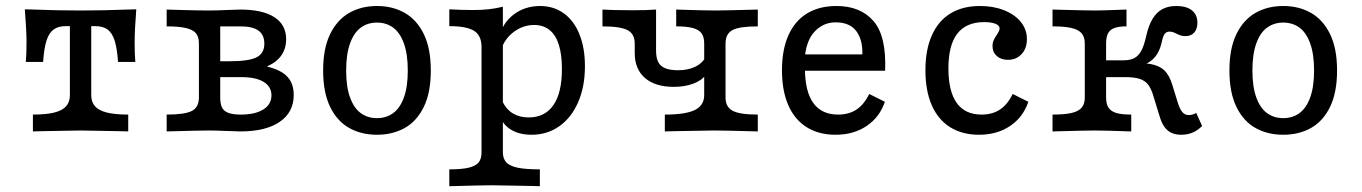

<svg xmlns="http://www.w3.org/2000/svg" viewBox="-20 -447 4632 653"><path d="M217.7 -123.4V-358.1H204Q178.2 -358.1 162.5 -346.8Q146.8 -335.5 138.3 -309.3Q129.8 -283.1 126.6 -236.3H67.7Q70.2 -259.7 70.2 -301.6Q70.2 -325 68.5 -355.2Q66.9 -385.5 64.5 -415.3L95.2 -414.5Q174.2 -411.3 254 -411.3Q333.9 -411.3 412.9 -414.5L443.5 -415.3Q441.1 -385.5 439.5 -355.2Q437.9 -325 437.9 -301.6Q437.9 -259.7 440.3 -236.3H381.5Q378.2 -283.1 369.8 -309.3Q361.3 -335.5 345.6 -346.8Q329.8 -358.1 304 -358.1H290.3V-123.4Q290.3 -100 303.2 -85.5Q316.1 -71 344 -64.1Q371.8 -57.3 416.1 -57.3V0L388.7 -0.8Q279.8 -3.2 254 -3.2Q228.2 -3.2 119.4 -0.8L91.9 0V-57.3Q136.3 -57.3 164.1 -64.1Q191.9 -71 204.8 -85.5Q217.7 -100 217.7 -123.4Z M656.5 -115.3V-299.2Q656.5 -321.8 646.4 -333.9Q636.3 -346 612.5 -351.6Q588.7 -357.3 546.8 -357.3V-414.5L601.6 -412.9Q658.1 -411.3 690.3 -411.3Q712.9 -411.3 750 -412.9Q783.9 -414.5 796.8 -414.5Q872.6 -414.5 912.9 -388.7Q953.2 -362.9 953.2 -313.7Q953.2 -282.3 937.1 -258.9Q921 -235.5 889.5 -221.8V-220.2Q920.2 -212.9 939.9 -200.4Q959.7 -187.9 969.4 -169Q979 -150 979 -124.2Q979 -65.3 931.5 -32.7Q883.9 0 797.6 0Q783.9 0 750 -1.6Q712.9 -3.2 690.3 -3.2Q659.7 -3.2 546.8 0V-57.3Q608.9 -57.3 632.7 -69.8Q656.5 -82.3 656.5 -115.3ZM903.2 -122.6Q903.2 -152.4 876.6 -168.5Q850 -184.7 801.6 -184.7H708.1V-238.7H761.3Q825.8 -238.7 852.4 -252Q879 -265.3 879 -298.4Q879 -328.2 859.3 -342.7Q839.5 -357.3 798.4 -357.3H717.7L729 -365.3V-115.3Q729 -92.7 735.5 -80.6Q741.9 -68.5 757.3 -62.9Q772.6 -57.3 799.2 -57.3Q847.6 -57.3 875.4 -74.6Q903.2 -91.9 903.2 -122.6Z M1079 -207.3Q1079 -282.3 1102.8 -331Q1126.6 -379.8 1167.7 -403.2Q1208.9 -426.6 1262.1 -426.6Q1315.3 -426.6 1356.5 -403.2Q1397.6 -379.8 1421.4 -331Q1445.2 -282.3 1445.2 -207.3Q1445.2 -132.3 1421.4 -83.5Q1397.6 -34.7 1356.5 -11.7Q1315.3 11.3 1262.1 11.3Q1208.9 11.3 1167.7 -11.7Q1126.6 -34.7 1102.8 -83.5Q1079 -132.3 1079 -207.3ZM1366.9 -207.3Q1366.9 -262.9 1353.6 -299.6Q1340.3 -336.3 1316.9 -353.2Q1293.5 -370.2 1262.1 -370.2Q1230.6 -370.2 1207.3 -353.2Q1183.9 -336.3 1170.6 -299.6Q1157.3 -262.9 1157.3 -207.3Q1157.3 -151.6 1170.6 -115.3Q1183.9 -79 1207.3 -62.1Q1230.6 -45.2 1262.1 -45.2Q1293.5 -45.2 1316.9 -62.1Q1340.3 -79 1353.6 -115.3Q1366.9 -151.6 1366.9 -207.3Z M1617.7 71V-287.1Q1617.7 -325.8 1592.7 -341.9Q1567.7 -358.1 1508.1 -358.1V-415.3Q1549.2 -412.9 1590.3 -412.9Q1646.8 -412.9 1690.3 -424.2V71Q1690.3 92.7 1702 105.2Q1713.7 117.7 1740.7 123.4Q1767.7 129 1816.1 129V186.3L1789.5 185.5Q1680.6 183.1 1654 183.1Q1621 183.1 1508.1 186.3V129Q1550 129 1573.8 123.4Q1597.6 117.7 1607.7 105.6Q1617.7 93.5 1617.7 71ZM1681.5 -49.2 1689.5 -100.8Q1702.4 -74.2 1725 -60.9Q1747.6 -47.6 1778.2 -47.6Q1833.1 -47.6 1862.1 -89.5Q1891.1 -131.5 1891.1 -212.1Q1891.1 -261.3 1880.6 -294.8Q1870.2 -328.2 1848.8 -345.2Q1827.4 -362.1 1796.8 -362.1Q1759.7 -362.1 1728.2 -339.1Q1696.8 -316.1 1684.7 -279L1679 -321.8Q1688.7 -368.5 1727 -397.6Q1765.3 -426.6 1816.9 -426.6Q1862.9 -426.6 1897.6 -401.6Q1932.3 -376.6 1950.8 -330.2Q1969.4 -283.9 1969.4 -221.8Q1969.4 -152.4 1946.4 -99.6Q1923.4 -46.8 1882.3 -17.7Q1841.1 11.3 1787.9 11.3Q1748.4 11.3 1720.6 -4.4Q1692.7 -20.2 1681.5 -49.2Z M2375 -123.4V-299.2Q2375 -321 2366.1 -333.5Q2357.3 -346 2336.7 -351.6Q2316.1 -357.3 2279.8 -357.3V-414.5Q2376.6 -411.3 2412.1 -411.3Q2444.4 -411.3 2557.3 -414.5V-357.3Q2495.2 -357.3 2471.4 -344.8Q2447.6 -332.3 2447.6 -299.2V-115.3Q2447.6 -83.1 2471.8 -70.2Q2496 -57.3 2557.3 -57.3V0Q2444.4 -3.2 2408.9 -3.2Q2383.9 -3.2 2270.2 -0.8L2241.1 0V-57.3Q2312.1 -57.3 2343.5 -73Q2375 -88.7 2375 -123.4ZM2138.7 -266.9V-299.2Q2138.7 -331.5 2114.5 -344.4Q2090.3 -357.3 2029 -357.3V-414.5Q2048.4 -413.7 2066.9 -412.9L2131.5 -412.1Q2182.3 -412.1 2211.3 -414.5V-275Q2211.3 -250.8 2218.5 -236.3Q2225.8 -221.8 2242.3 -214.9Q2258.9 -208.1 2286.3 -208.1Q2319.4 -208.1 2344 -219.8Q2368.5 -231.5 2379 -251.6V-191.1Q2366.9 -173.4 2337.9 -162.5Q2308.9 -151.6 2271.8 -151.6Q2208.1 -151.6 2173.4 -181.9Q2138.7 -212.1 2138.7 -266.9Z M2639.5 -208.1Q2639.5 -277.4 2661.3 -326.6Q2683.1 -375.8 2724.6 -401.2Q2766.1 -426.6 2825 -426.6Q2906.5 -426.6 2950.8 -375.4Q2995.2 -324.2 2990.3 -206.5H2687.9L2687.1 -262.1H2912.9Q2914.5 -311.3 2892.3 -341.1Q2870.2 -371 2821.8 -371Q2780.6 -371 2751.2 -340.3Q2721.8 -309.7 2716.9 -248.4L2719.4 -245.2Q2717.7 -229 2717.7 -213.7Q2717.7 -136.3 2746 -96.8Q2774.2 -57.3 2830.6 -57.3Q2866.9 -57.3 2892.7 -74.2Q2918.5 -91.1 2936.3 -127.4L2989.5 -100.8Q2971.8 -48.4 2927.4 -18.5Q2883.1 11.3 2821.8 11.3Q2764.5 11.3 2723.4 -14.5Q2682.3 -40.3 2660.9 -89.5Q2639.5 -138.7 2639.5 -208.1Z M3127.4 -208.1Q3127.4 -277.4 3149.2 -326.6Q3171 -375.8 3212.5 -401.2Q3254 -426.6 3312.9 -426.6Q3358.9 -426.6 3395.2 -412.1Q3431.5 -397.6 3452 -372.2Q3472.6 -346.8 3472.6 -313.7Q3472.6 -282.3 3454.4 -262.9Q3436.3 -243.5 3408.1 -243.5Q3384.7 -243.5 3370.2 -256.5Q3355.6 -269.4 3355.6 -290.3Q3355.6 -301.6 3359.7 -310.5Q3363.7 -319.4 3371 -329.8Q3374.2 -334.7 3377 -340.3Q3379.8 -346 3379.8 -350Q3379.8 -360.5 3365.7 -366.1Q3351.6 -371.8 3327.4 -371.8Q3266.1 -371.8 3235.9 -332.7Q3205.6 -293.5 3205.6 -214.5Q3205.6 -136.3 3233.9 -96.8Q3262.1 -57.3 3318.5 -57.3Q3354.8 -57.3 3380.6 -74.2Q3406.5 -91.1 3424.2 -127.4L3477.4 -100.8Q3459.7 -48.4 3415.3 -18.5Q3371 11.3 3309.7 11.3Q3252.4 11.3 3211.3 -14.5Q3170.2 -40.3 3148.8 -89.5Q3127.4 -138.7 3127.4 -208.1Z M3923.4 -53.2 3904 -116.1Q3896.8 -142.7 3885.9 -157.7Q3875 -172.6 3856.5 -178.6Q3837.9 -184.7 3807.3 -184.7H3730.6V-241.9H3801.6Q3824.2 -241.9 3838.3 -249.6Q3852.4 -257.3 3861.7 -274.6Q3871 -291.9 3878.2 -324.2Q3886.3 -360.5 3900 -383.1Q3913.7 -405.6 3933.5 -416.1Q3953.2 -426.6 3980.6 -426.6Q4015.3 -426.6 4033.9 -411.7Q4052.4 -396.8 4052.4 -369.4Q4052.4 -348.4 4041.5 -336.3Q4030.6 -324.2 4012.1 -324.2Q4003.2 -324.2 3996.4 -326.2Q3989.5 -328.2 3981.5 -332.3Q3975.8 -335.5 3969.8 -337.5Q3963.7 -339.5 3957.3 -339.5Q3947.6 -339.5 3941.5 -332.3Q3935.5 -325 3930.6 -301.6Q3921.8 -263.7 3899.2 -244Q3876.6 -224.2 3834.7 -216.9L3811.3 -230.6Q3862.1 -234.7 3892.3 -229.4Q3922.6 -224.2 3939.9 -207.7Q3957.3 -191.1 3966.9 -158.9L3986.3 -96Q3992.7 -75.8 4001.2 -65.7Q4009.7 -55.6 4023.4 -55.6Q4035.5 -55.6 4048.4 -62.9L4068.5 -18.5Q4053.2 -3.2 4035.9 4Q4018.5 11.3 3997.6 11.3Q3977.4 11.3 3963.3 4.4Q3949.2 -2.4 3939.5 -16.5Q3929.8 -30.6 3923.4 -53.2ZM3669.4 -115.3V-299.2Q3669.4 -321 3658.9 -333.5Q3648.4 -346 3625 -351.6Q3601.6 -357.3 3559.7 -357.3V-414.5Q3672.6 -411.3 3704 -411.3Q3730.6 -411.3 3811.3 -414.5V-357.3Q3784.7 -357.3 3769.8 -351.6Q3754.8 -346 3748.4 -333.5Q3741.9 -321 3741.9 -299.2V-115.3Q3741.9 -93.5 3750 -81Q3758.1 -68.5 3776.2 -62.9Q3794.4 -57.3 3827.4 -57.3V0Q3737.1 -3.2 3704 -3.2Q3672.6 -3.2 3559.7 0V-57.3Q3601.6 -57.3 3625 -62.9Q3648.4 -68.5 3658.9 -81Q3669.4 -93.5 3669.4 -115.3Z M4161.3 -207.3Q4161.3 -282.3 4185.1 -331Q4208.9 -379.8 4250 -403.2Q4291.1 -426.6 4344.4 -426.6Q4397.6 -426.6 4438.7 -403.2Q4479.8 -379.8 4503.6 -331Q4527.4 -282.3 4527.4 -207.3Q4527.4 -132.3 4503.6 -83.5Q4479.8 -34.7 4438.7 -11.7Q4397.6 11.3 4344.4 11.3Q4291.1 11.3 4250 -11.7Q4208.9 -34.7 4185.1 -83.5Q4161.3 -132.3 4161.3 -207.3ZM4449.2 -207.3Q4449.2 -262.9 4435.9 -299.6Q4422.6 -336.3 4399.2 -353.2Q4375.8 -370.2 4344.4 -370.2Q4312.9 -370.2 4289.5 -353.2Q4266.1 -336.3 4252.8 -299.6Q4239.5 -262.9 4239.5 -207.3Q4239.5 -151.6 4252.8 -115.3Q4266.1 -79 4289.5 -62.1Q4312.9 -45.2 4344.4 -45.2Q4375.8 -45.2 4399.2 -62.1Q4422.6 -79 4435.9 -115.3Q4449.2 -151.6 4449.2 -207.3Z"/></svg>

Font: Playfair Micro SmCond SmLight
Style: Regular
Weight: 360
Width: 4
Designer: Claus Eggers Sørensen
Foundry: Claus Eggers Sørensen
Version: Version 2.100;Glyphs 3.2 (3219)